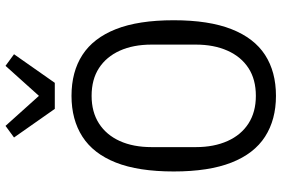

<svg xmlns="http://www.w3.org/2000/svg" viewBox="-178 -804 995 678"><g transform="rotate(-90 319.0 -465.5)"><path d="M319 12Q235 12 175 -26.5Q115 -65 83.5 -145Q52 -225 52 -349Q52 -474 83.5 -553.5Q115 -633 175 -671.5Q235 -710 319 -710Q404 -710 463.5 -671.5Q523 -633 554.5 -553.5Q586 -474 586 -349Q586 -225 554.5 -145Q523 -65 463.5 -26.5Q404 12 319 12ZM319 -59Q377 -59 417 -85Q457 -111 478.5 -159Q500 -207 500 -271V-427Q500 -492 478.5 -539.5Q457 -587 417 -613Q377 -639 319 -639Q262 -639 221.5 -613Q181 -587 159.5 -539.5Q138 -492 138 -427V-271Q138 -207 159.5 -159Q181 -111 221.5 -85Q262 -59 319 -59ZM365 -769H273L172 -913L213 -943L319 -825L425 -943L466 -913Z"/></g></svg>

Font: IBM Plex Sans Condensed
Style: Regular
Weight: 400
Width: 3
Designer: Mike Abbink, Paul van der Laan, Pieter van Rosmalen
Foundry: Bold Monday
Version: Version 3.201